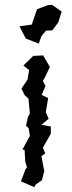

<svg xmlns="http://www.w3.org/2000/svg" viewBox="-20 -759 298 797"><path d="M61 -650 87 -599 141 -578 152 -609 171 -632 197 -633 222 -666 236 -711 196 -739 180 -738 134 -721 123 -690 112 -657ZM67 -6 123 18 127 8 154 -11 165 -54 163 -52 152 -111 168 -122 158 -146 191 -204V-234L152 -241L182 -266L170 -293L180 -352L153 -365L169 -402L158 -423L167 -439L187 -481L159 -529L118 -527L77 -487L101 -468L94 -428L69 -391L83 -363L98 -350L104 -288L96 -274L88 -237L99 -227L104 -195L73 -138L82 -137L85 -87L92 -64L86 -57Z"/></svg>

Font: チョークS
Style: Regular
Weight: 400
Designer: [Stick] Fontworks Inc.
Foundry: [Stick] Fontworks Inc.
Version: Version 1.200;FEAKit 1.0